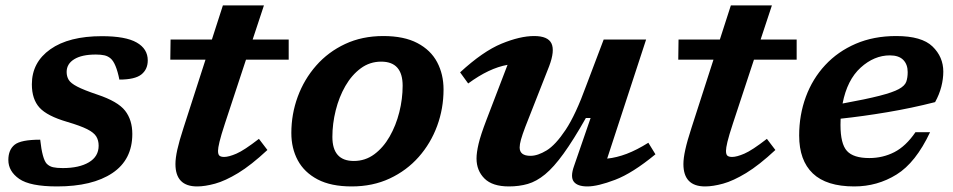

<svg xmlns="http://www.w3.org/2000/svg" viewBox="-20 -658 3426 690"><path d="M124.5 -156Q132 -86.5 148 -69.5Q157.5 -60 170.8 -57Q184 -54 205.5 -54Q264.5 -54 299.5 -74.8Q334.5 -95.5 334.5 -134.5Q334.5 -153.5 326 -167.5Q317.5 -181.5 293.2 -193.8Q269 -206 221.5 -220Q149.5 -241 122 -271.2Q94.5 -301.5 94.5 -355Q94.5 -434 161 -481Q227.5 -528 346 -528Q431.5 -528 471.2 -505.2Q511 -482.5 511 -441Q511 -408.5 487.8 -390.2Q464.5 -372 409 -372Q397 -431.5 377.5 -448Q367.5 -456.5 355 -459.2Q342.5 -462 324.5 -462Q274 -462 246.8 -445.2Q219.5 -428.5 219.5 -399.5Q219.5 -383.5 226.8 -371.2Q234 -359 257.5 -346.8Q281 -334.5 330 -318Q403.5 -293.5 429.5 -260.2Q455.5 -227 455.5 -176.5Q455.5 -84 383.8 -36Q312 12 185 12Q88 12 49 -15.2Q10 -42.5 10 -83Q10 -119.5 32.5 -137.8Q55 -156 124.5 -156Z M788.5 -214.5Q774 -170.5 768.8 -148.2Q763.5 -126 763.5 -116Q763.5 -102.5 769 -98.2Q774.5 -94 785.5 -94Q802 -94 829.5 -105.8Q857 -117.5 910.5 -159L941 -119Q882.5 -64.5 836 -36.2Q789.5 -8 753 2Q716.5 12 688.5 12Q610.5 12 610.5 -68.5Q610.5 -89.5 617.2 -120.2Q624 -151 639.5 -198.5L718.5 -443.5H592L593 -516H741.5L781 -638.5H928.5L888 -516H1017.5V-443.5H864Z M1357.5 -528.5Q1432 -528.5 1480 -503.2Q1528 -478 1551 -434.5Q1574 -391 1574 -336.5Q1574 -268 1551 -205.5Q1528 -143 1484.8 -94Q1441.5 -45 1380.5 -16.5Q1319.5 12 1244 12Q1169.5 12 1121.5 -13.2Q1073.5 -38.5 1050.2 -81.8Q1027 -125 1027 -180Q1027 -248 1050 -310.5Q1073 -373 1116.2 -422.2Q1159.5 -471.5 1220.5 -500Q1281.5 -528.5 1357.5 -528.5ZM1251.5 -79.5Q1292.5 -79.5 1325 -103.5Q1357.5 -127.5 1380.2 -167.2Q1403 -207 1415 -254.8Q1427 -302.5 1427 -350Q1427 -436.5 1350 -436.5Q1309 -436.5 1276.5 -412.5Q1244 -388.5 1221.2 -349Q1198.5 -309.5 1186.5 -261.5Q1174.5 -213.5 1174.5 -166Q1174.5 -79.5 1251.5 -79.5Z M2043 -61.5 2102.5 -234H2085.5Q2040.5 -154.5 2005.2 -105.8Q1970 -57 1939 -31.5Q1908 -6 1876.8 3Q1845.5 12 1809 12Q1749.5 12 1721 -16.5Q1692.5 -45 1692.5 -88.5Q1692.5 -109.5 1699.8 -140.8Q1707 -172 1728.5 -228L1804 -425Q1738 -413.5 1662.5 -358L1633.5 -398Q1715.5 -473.5 1782.2 -501Q1849 -528.5 1899.5 -528.5Q1949 -528.5 1961.8 -502Q1974.5 -475.5 1953.5 -420L1868 -202.5Q1857 -173.5 1852.2 -156.2Q1847.5 -139 1847.5 -128Q1847.5 -98 1886.5 -98Q1912.5 -98 1944.5 -117.5Q1976.5 -137 2012.8 -191.5Q2049 -246 2087 -351L2149.5 -516H2302L2162 -88Q2196 -91.5 2232.2 -105.2Q2268.5 -119 2310 -145L2335.5 -103.5Q2253 -35.5 2190.5 -11.8Q2128 12 2091 12Q2055 12 2042 -5.2Q2029 -22.5 2043 -61.5Z M2614 -214.5Q2599.5 -170.5 2594.2 -148.2Q2589 -126 2589 -116Q2589 -102.5 2594.5 -98.2Q2600 -94 2611 -94Q2627.5 -94 2655 -105.8Q2682.5 -117.5 2736 -159L2766.5 -119Q2708 -64.5 2661.5 -36.2Q2615 -8 2578.5 2Q2542 12 2514 12Q2436 12 2436 -68.5Q2436 -89.5 2442.8 -120.2Q2449.5 -151 2465 -198.5L2544 -443.5H2417.5L2418.5 -516H2567L2606.5 -638.5H2754L2713.5 -516H2843V-443.5H2689.5Z M3322.5 -183Q3271 -73.5 3202 -30.8Q3133 12 3050 12Q2950 12 2901 -34.8Q2852 -81.5 2852 -171Q2852 -245 2876 -310Q2900 -375 2945.5 -424Q2991 -473 3055.5 -500.8Q3120 -528.5 3200.5 -528.5Q3292.5 -528.5 3331.2 -491Q3370 -453.5 3370 -400.5Q3370 -374.5 3362.8 -346.2Q3355.5 -318 3340.5 -291Q3256.5 -269.5 3168.8 -254.8Q3081 -240 3001 -231.5Q3000.5 -220.5 3000.5 -209Q3000.5 -141 3023.8 -115.5Q3047 -90 3104 -90Q3152.5 -90 3194 -111.2Q3235.5 -132.5 3270 -183ZM3178 -459Q3121.5 -459 3073 -415Q3024.5 -371 3008 -286Q3093 -301.5 3140.8 -313.8Q3188.5 -326 3210 -337.8Q3231.5 -349.5 3236.8 -364Q3242 -378.5 3242 -399Q3242 -426.5 3226 -442.8Q3210 -459 3178 -459Z"/></svg>

Font: Newsreader 6pt SemiBold
Style: Italic
Weight: 600
Italic angle: -17°
Designer: Hugues Gentile
Foundry: Production Type
Version: Version 1.003; ttfautohint (v1.8.3)